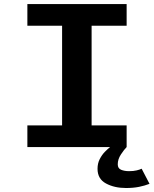

<svg xmlns="http://www.w3.org/2000/svg" viewBox="-20 -720 752 940"><path d="M600 -594H428.5V-106H600V0H114V-106H284V-594H114V-700H600ZM600 0Q588 12 572.2 35.8Q556.5 59.5 556.5 84.5Q556.5 104.5 573 111.2Q589.5 118 612 118Q633.5 118 649 114.2Q664.5 110.5 673.5 106L712 180Q689 189 660.8 194.8Q632.5 200.5 597 200.5Q540 200.5 498.8 178.2Q457.5 156 457.5 106.5Q457.5 80 468.2 59Q479 38 493.5 23.2Q508 8.5 519 0Z"/></svg>

Font: League Mono SemiBold
Style: Regular
Weight: 600
Width: 6
Designer: Tyler Finck
Foundry: The League of Moveable Type / Tyler Finck
Version: Version 2.300;RELEASE